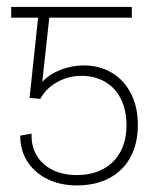

<svg xmlns="http://www.w3.org/2000/svg" viewBox="-20 -534 435 561"><path d="M66.4 -248 91.3 -482.4H12.7V-513.7H365.2V-482.4H124L103.5 -294.9Q124 -316.9 156.7 -329.8Q189.5 -342.8 224.6 -342.8Q271.5 -342.8 307.4 -321Q343.3 -299.3 363 -260Q382.8 -220.7 382.8 -168.9Q382.8 -115.2 361.6 -75.4Q340.3 -35.6 300 -13.9Q259.8 7.8 204.1 7.8Q157.2 7.8 119.6 -10.3Q82 -28.3 60.5 -61.3Q39.1 -94.2 39.1 -137.7L72.3 -143.6Q70.8 -107.9 86.9 -80.3Q103 -52.7 133.5 -37.6Q164.1 -22.5 204.1 -22.5Q249 -22.5 281.7 -40.3Q314.5 -58.1 332 -90.8Q349.6 -123.5 349.6 -168Q349.6 -211.4 333.7 -243.9Q317.9 -276.4 288.3 -294.2Q258.8 -312 218.8 -312.5Q179.7 -312.5 146.7 -293.9Q113.8 -275.4 97.7 -245.1Z"/></svg>

Font: Pretendard JP Thin
Style: Regular
Weight: 100
Designer: Base glyphs from Inter by Rasmus Andersson; Hangeul glyphs from Noto Sans CJK(Source Han Sans) by Jang Soo-young and Kan
Foundry: Kil Hyung-jin
Version: Version 1.309